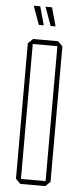

<svg xmlns="http://www.w3.org/2000/svg" viewBox="-59 -892 390 924"><g transform="rotate(5 136.5 -430.0)"><path d="M76 0 53 -23V-677L76 -700H197L220 -677V-23L197 0ZM77 -676V-24H196V-676ZM98 -770 66 -859V-860H97L122 -770ZM155 -770 123 -859V-860H154L179 -770Z"/></g></svg>

Font: Foldit Thin Thin
Style: Regular
Weight: 250
Version: Version 1.003